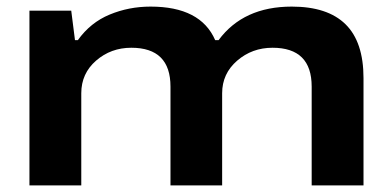

<svg xmlns="http://www.w3.org/2000/svg" viewBox="-20 -559 1182 579"><path d="M68.8 0V-526.9H194.8L206.1 -438H214.8Q252.9 -491.2 310.8 -515.1Q368.7 -539.1 434.1 -539.1Q585 -539.1 628.9 -438H639.2Q713.9 -539.1 859.9 -539.1Q967.8 -539.1 1022 -485.8Q1076.2 -432.6 1076.2 -323.2V0H919.9V-297.9Q919.9 -415 801.8 -415Q740.2 -415 695.1 -376Q649.9 -336.9 649.9 -277.8V0H494.1V-297.9Q494.1 -415 376 -415Q314.5 -415 269.8 -376.2Q225.1 -337.4 225.1 -277.8V0Z"/></svg>

Font: Archivo Expanded
Style: Bold
Weight: 700
Width: 7
Designer: Hector Gatti
Foundry: Omnibus-Type
Version: Version 2.001